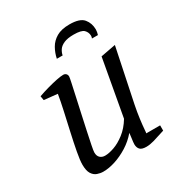

<svg xmlns="http://www.w3.org/2000/svg" viewBox="-169 -822 887 947"><g transform="rotate(-30 274.5 -348.5)"><path d="M146 8Q129 8 112 2Q95 -4 84 -21.5Q73 -39 73 -74Q73 -98 81.5 -143.5Q90 -189 102 -242.5Q114 -296 125.5 -348Q137 -400 143 -437L67 -445L63 -469Q91 -479 120 -487Q149 -495 173.5 -500Q198 -505 212 -505Q222 -505 228 -499Q234 -493 234 -483Q234 -478 228 -450Q222 -422 213 -381Q204 -340 194 -294.5Q184 -249 175 -207Q166 -165 160 -135Q154 -105 154 -96Q154 -76 165 -66Q176 -56 193 -56Q215 -56 245 -66.5Q275 -77 307 -101.5Q339 -126 364 -167L422 -489L507 -505L444 -202Q436 -162 431.5 -127Q427 -92 425.5 -71Q424 -50 423 -50H502V-20Q460 -6 435.5 1Q411 8 391 8Q365 8 355 -3Q345 -14 345 -33Q345 -36 346 -46Q347 -56 349 -69.5Q351 -83 352 -94Q324 -61 288 -38.5Q252 -16 215 -4Q178 8 146 8ZM225 -589Q231 -619 246 -645.5Q261 -672 289 -688.5Q317 -705 363 -705Q422 -705 443 -679.5Q464 -654 464 -618Q464 -611 462.5 -603.5Q461 -596 459 -589H425Q427 -593 427.5 -597Q428 -601 428 -605Q427 -624 413.5 -637.5Q400 -651 356 -651Q321 -651 300.5 -642Q280 -633 270.5 -619Q261 -605 258 -589Z"/></g></svg>

Font: Manuale
Style: Italic
Weight: 400
Italic angle: -11°
Designer: Eduardo Tunni / Pablo Cosgaya
Foundry: Eduardo Tunni / Pablo Cosgaya
Version: Version 1.002